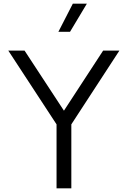

<svg xmlns="http://www.w3.org/2000/svg" viewBox="-20 -1019 691 1039"><path d="M450 -999 359 -847H296L374 -999ZM538 -745H626L366 -346V0H286V-346L25 -745H113L326 -420Z"/></svg>

Font: Plus Jakarta Display Light
Style: Regular
Weight: 300
Designer: Gumpita Rahayu
Foundry: Tokotype Studio
Version: Version 1.000;hotconv 1.0.109;makeotfexe 2.5.65596